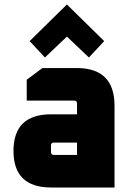

<svg xmlns="http://www.w3.org/2000/svg" viewBox="-20 -835 594 855"><path d="M208 0Q40 0 40 -163Q40 -326 208 -326H323V-374Q323 -387 310 -387H99V-480L169 -532H322Q490 -532 490 -364V0ZM207 -158Q207 -145 220 -145H323V-200H220Q207 -200 207 -187ZM112 -652 278 -815 444 -652 376 -579 278 -672 180 -579Z"/></svg>

Font: Oxanium ExtraLight ExtraBold
Style: Regular
Weight: 800
Version: Version 2.000